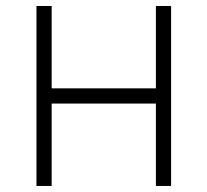

<svg xmlns="http://www.w3.org/2000/svg" viewBox="-20 -615 686 635"><path d="M495.6 -595.2V-322.8H150.9V-595.2H100.6V0H150.9V-272.5H495.6V0H545.9V-595.2Z"/></svg>

Font: Now Light
Style: Regular
Weight: 300
Designer: Alfredo Marco Pradil
Foundry: Alfredo Marco Pradil
Version: Version 1.200;hotconv 1.0.109;makeotfexe 2.5.65596